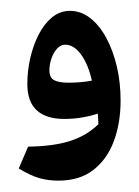

<svg xmlns="http://www.w3.org/2000/svg" viewBox="-20 -1012 250 345"><path d="M84.8 -687.4Q66.8 -687.4 50.8 -691.9Q34.8 -696.4 13.7 -709.3L30.5 -748.5Q76.4 -749.1 106.3 -758.8Q136.1 -768.5 156.8 -788.8Q156.6 -793.7 156.4 -798.2Q156.1 -802.8 155.7 -807.9Q143.2 -803.6 127.9 -801Q112.7 -798.3 95.3 -798.3Q62.9 -798.3 46 -813.8Q29.1 -829.2 29.1 -861.4Q29.1 -884.5 34.4 -907.6Q39.7 -930.8 49.5 -950Q59.4 -969.2 73.6 -980.9Q87.9 -992.5 105.7 -992.5Q125.4 -992.5 142 -979.6Q158.6 -966.7 170.8 -944.2Q183 -921.8 189.9 -892.8Q196.7 -863.8 196.7 -831.3Q196.7 -791.1 184.6 -758.5Q172.5 -725.9 147.7 -706.6Q122.9 -687.4 84.8 -687.4ZM145.1 -867.1Q138.5 -896.4 125.6 -914.1Q112.7 -931.7 97.1 -931.7Q89.1 -931.7 82.6 -924.7Q76.2 -917.7 72.5 -907Q68.8 -896.4 68.8 -885.5Q68.8 -872.2 77.5 -867.8Q86.3 -863.4 102.9 -863.4Q125 -863.4 145.1 -867.1Z"/></svg>

Font: Pinar-DS1-FD Bold
Style: Regular
Weight: 700
Designer: Amin Abedi
Version: Version 2.000